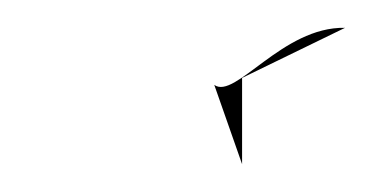

<svg xmlns="http://www.w3.org/2000/svg" viewBox="-20 -328 268 138"><path d="M134 -267 154 -210V-272L228 -308C183 -309 149 -256 134 -267Z"/></svg>

Font: bitstorm
Style: exextobl
Weight: 400
Version: Version 0.2